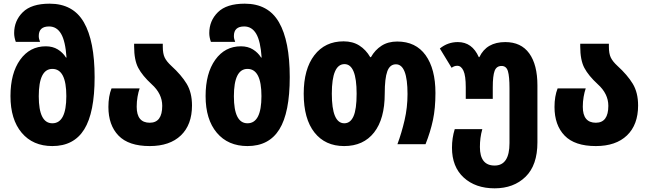

<svg xmlns="http://www.w3.org/2000/svg" viewBox="-20 -785 3530 1045"><path d="M265 10Q382 10 438.5 -81Q495 -172 495 -365Q495 -562 436.5 -663.5Q378 -765 250 -765Q151 -765 104 -718.5Q57 -672 57 -605Q57 -582 66 -557H198Q191 -574 191 -589Q191 -641 247 -641Q289 -641 312.5 -601Q336 -561 342 -472H339Q322 -499 294.5 -516Q267 -533 229 -533Q142 -533 89.5 -459.5Q37 -386 37 -262Q37 -135 98 -62.5Q159 10 265 10ZM265 -114Q191 -114 191 -261Q191 -410 265 -410Q341 -410 341 -262Q341 -114 265 -114Z M795 10Q904 10 964.5 -48Q1025 -106 1025 -211Q1025 -281 996 -329Q967 -377 912 -427Q887 -450 876.5 -471.5Q866 -493 866 -531V-547H710V-532Q710 -458 732.5 -415.5Q755 -373 805 -327Q863 -275 863 -209Q863 -117 795 -117Q724 -117 724 -204Q724 -232 728.5 -258Q733 -284 740 -304H587Q570 -261 570 -203Q570 -104 625 -47Q680 10 795 10Z M1327 10Q1444 10 1500.5 -81Q1557 -172 1557 -365Q1557 -562 1498.5 -663.5Q1440 -765 1312 -765Q1213 -765 1166 -718.5Q1119 -672 1119 -605Q1119 -582 1128 -557H1260Q1253 -574 1253 -589Q1253 -641 1309 -641Q1351 -641 1374.5 -601Q1398 -561 1404 -472H1401Q1384 -499 1356.5 -516Q1329 -533 1291 -533Q1204 -533 1151.5 -459.5Q1099 -386 1099 -262Q1099 -135 1160 -62.5Q1221 10 1327 10ZM1327 -114Q1253 -114 1253 -261Q1253 -410 1327 -410Q1403 -410 1403 -262Q1403 -114 1327 -114Z M1853 10Q1958 10 2016 -64Q2074 -138 2074 -275Q2074 -359 2088 -397Q2102 -435 2135 -435Q2198 -435 2198 -273Q2198 -200 2182 -131Q2166 -62 2143 0H2296Q2323 -68 2336.5 -132Q2350 -196 2350 -279Q2350 -410 2296.5 -484.5Q2243 -559 2142 -559Q2092 -559 2056.5 -536Q2021 -513 1999 -474H1995Q1972 -514 1936 -537Q1900 -560 1850 -560Q1749 -560 1691 -484.5Q1633 -409 1633 -275Q1633 -138 1691.5 -64Q1750 10 1853 10ZM1854 -114Q1786 -114 1786 -275Q1786 -436 1855 -436Q1921 -436 1921 -275Q1921 -190 1904 -152Q1887 -114 1854 -114Z M2672 240Q2776 240 2840.5 177Q2905 114 2905 -10V-320Q2905 -433 2860.5 -494.5Q2816 -556 2730 -556Q2628 -556 2589 -474H2586Q2550 -556 2472 -556Q2417 -556 2374 -521L2438 -416Q2452 -427 2469 -427Q2490 -427 2502.5 -400Q2515 -373 2515 -310V-247H2662V-310Q2662 -372 2672 -399Q2682 -426 2710 -426Q2736 -426 2744.5 -397.5Q2753 -369 2753 -305V-6Q2753 116 2672 116Q2592 116 2592 15Q2592 -10 2595 -33.5Q2598 -57 2605 -82H2455Q2440 -34 2440 19Q2440 123 2504 181.5Q2568 240 2672 240Z M3223 10Q3332 10 3392.5 -48Q3453 -106 3453 -211Q3453 -281 3424 -329Q3395 -377 3340 -427Q3315 -450 3304.5 -471.5Q3294 -493 3294 -531V-547H3138V-532Q3138 -458 3160.5 -415.5Q3183 -373 3233 -327Q3291 -275 3291 -209Q3291 -117 3223 -117Q3152 -117 3152 -204Q3152 -232 3156.5 -258Q3161 -284 3168 -304H3015Q2998 -261 2998 -203Q2998 -104 3053 -47Q3108 10 3223 10Z"/></svg>

Font: Noto Sans Georgian Condensed Extra
Style: Regular
Weight: 800
Width: 3
Designer: Monotype Design Team
Foundry: Monotype Imaging Inc.
Version: Version 1.901